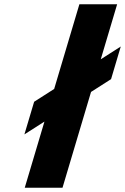

<svg xmlns="http://www.w3.org/2000/svg" viewBox="-20 -880 586 900"><path d="M96 0H273L406.7 -449L500.6 -509L546.1 -662L452.3 -602L529.1 -860H352.1L233.9 -463L140 -403L94.4 -250L188.3 -310Z"/></svg>

Font: Hussar
Style: BdOblThree
Weight: 700
Foundry: Cannot Into Space Fonts
Version: Version 2.00